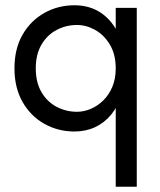

<svg xmlns="http://www.w3.org/2000/svg" viewBox="-20 -490 610 730"><path d="M420 220H500V-460H420ZM35 -230Q35 -156 66 -102Q97 -48 149 -19Q201 10 263 10Q306 10 341.5 -6.5Q377 -23 402.5 -54Q428 -85 442 -129.5Q456 -174 456 -230Q456 -305 431.5 -358.5Q407 -412 364 -441Q321 -470 263 -470Q201 -470 149 -441Q97 -412 66 -358.5Q35 -305 35 -230ZM116 -230Q116 -283 137.5 -320Q159 -357 195 -376Q231 -395 273 -395Q308 -395 342 -376Q376 -357 398 -320Q420 -283 420 -230Q420 -190 407 -159.5Q394 -129 372.5 -108Q351 -87 325 -76Q299 -65 273 -65Q231 -65 195 -84Q159 -103 137.5 -140Q116 -177 116 -230Z"/></svg>

Font: Jost* Book
Style: Regular
Weight: 400
Version: Version 3.000